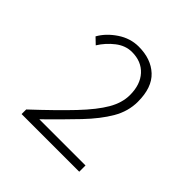

<svg xmlns="http://www.w3.org/2000/svg" viewBox="-126 -997 650 650"><g transform="rotate(45 198.5 -672.0)"><path d="M64 -451V-473Q140 -544 187 -593.5Q234 -643 256 -681Q278 -719 278 -756Q278 -806 251.5 -835Q225 -864 180 -864Q149 -864 122 -843Q95 -822 77 -793L55 -814Q73 -846 108 -869.5Q143 -893 183 -893Q242 -893 277.5 -860Q313 -827 313 -759Q313 -713 288.5 -671Q264 -629 220.5 -583.5Q177 -538 119 -481H340V-451Z"/></g></svg>

Font: Noto Sans KR Thin Thin
Style: Regular
Weight: 250
Version: Version 2.004-H2;hotconv 1.0.118;makeotfexe 2.5.65603